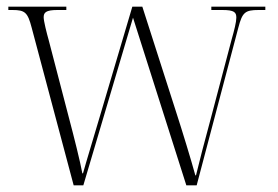

<svg xmlns="http://www.w3.org/2000/svg" viewBox="-20 -556 833 576"><path d="M75 -473 201 0H230L379 -503L539 0H570L695 -473C707 -519 715 -526 756 -526H776V-536H614V-526H647C683 -526 689 -519 689 -503C689 -490 683 -466 675 -438L613 -203C593 -130 577 -67 568 -30H566C555 -71 525 -169 509 -218L407 -536H377L279 -205C265 -157 238 -69 229 -36H227C221 -70 201 -149 188 -198L126 -436C120 -457 111 -493 111 -504C111 -518 117 -526 152 -526H179V-536H5V-526H17C55 -526 63 -519 75 -473Z"/></svg>

Font: Noto Serif Display SemiCondensed ExtraLight
Style: Regular
Weight: 200
Width: 4
Designer: Monotype Design Team
Foundry: Monotype Imaging Inc.
Version: Version 2.009